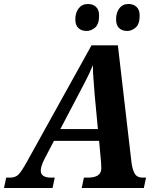

<svg xmlns="http://www.w3.org/2000/svg" viewBox="-65 -941 789 961"><path d="M-45 0 -34 -52H-14Q12 -52 27.5 -67.5Q43 -83 69 -130L393 -714H525L593 -129Q597 -95 608.5 -73.5Q620 -52 649 -52H666L655 0H344L355 -52H376Q407 -52 424.5 -63Q442 -74 442 -99Q442 -106 441.5 -113Q441 -120 441 -127L431 -236H205L157 -144Q139 -108 139 -87Q139 -52 191 -52H209L198 0ZM331 -474 237 -295H425L409 -465Q406 -509 403 -544Q400 -579 400 -615Q385 -579 370.5 -550Q356 -521 331 -474ZM572 -786Q546 -786 531 -800.5Q516 -815 516 -844Q516 -878 532.5 -899.5Q549 -921 578 -921Q603 -921 618.5 -906.5Q634 -892 634 -863Q634 -820 614 -803Q594 -786 572 -786ZM368 -786Q343 -786 327.5 -800.5Q312 -815 312 -844Q312 -878 329 -899.5Q346 -921 375 -921Q400 -921 415.5 -906.5Q431 -892 431 -863Q431 -820 411 -803Q391 -786 368 -786Z"/></svg>

Font: Noto Serif SemiCondensed
Style: Bold Italic
Weight: 700
Width: 4
Italic angle: -12°
Designer: Monotype Design Team
Foundry: Monotype Imaging Inc.
Version: Version 2.014